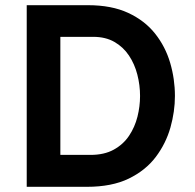

<svg xmlns="http://www.w3.org/2000/svg" viewBox="-20 -720 750 740"><path d="M83 0V-700H319Q410.2 -700 474.1 -670.3Q538 -640.6 577.8 -590.4Q617.6 -540.1 635.9 -477.7Q654.2 -415.3 654.2 -350Q654.2 -290.1 636.9 -228.6Q619.5 -167.1 580.5 -115.2Q541.4 -63.3 476.2 -31.6Q411.1 0 315 0ZM212.6 -123H328.4Q381.9 -123 418.4 -143.2Q455 -163.3 477.4 -196.7Q499.7 -230.1 509.8 -270.2Q519.8 -310.3 519.8 -350Q519.8 -392 509.3 -432.6Q498.9 -473.2 477 -506Q455.1 -538.8 421 -558.4Q386.9 -578 339.4 -578H212.6Z"/></svg>

Font: Overpass
Style: Regular
Weight: 400
Designer: Delve Withrington, Dave Bailey, Thomas Jockin
Foundry: Delve Fonts LLC
Version: Version 4.000